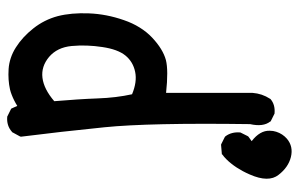

<svg xmlns="http://www.w3.org/2000/svg" viewBox="-170 -658 840 540"><g transform="rotate(90 250.0 -388.0)"><path d="M307.1 11.2 287.6 1.5 285.6 0.5 284.7 -1.5 277.8 -16.6Q270 -11.7 262.2 -7.8Q254.4 -3.9 246.8 -1Q239.3 2 231.4 3.9Q218.3 6.8 204.1 7.8Q189.9 8.8 174.3 7.8Q158.7 6.8 143.3 1.7Q127.9 -3.4 113.3 -12.7Q84 -31.2 60.1 -61.5Q35.6 -92.3 25.4 -130.4Q15.6 -168.5 17.6 -218Q19.5 -267.6 36.6 -316.4Q44.9 -340.8 57.4 -360.8Q69.8 -380.9 85.9 -396Q118.2 -426.3 148.9 -434.6Q177.7 -441.9 241.2 -435.1V-677.7V-678.2Q242.2 -691.4 246.3 -703.9Q250.5 -716.3 257.8 -727.5L258.3 -728.5L258.8 -729Q274.4 -742.2 298.3 -740.2H299.3L300.3 -739.7L319.8 -730L321.3 -729.5L321.8 -728Q337.4 -708.5 329.1 -671.4Q325.2 -387.7 337.9 -262.2Q350.6 -136.2 364.3 -28.3V-26.4L363.8 -24.4L352.1 -2.9L351.6 -2L350.6 -1.5Q341.8 6.3 331.3 9.5Q320.8 12.7 309.1 11.7H308.1ZM264.6 -120.6Q261.7 -154.3 259.8 -184.3Q257.8 -214.4 256.8 -242.2Q254.9 -295.4 245.1 -339.4Q210 -354 182.1 -348.1Q153.8 -342.3 136.2 -320.8Q118.7 -299.3 112.3 -255.9Q105.5 -211.9 109.4 -169.4Q113.3 -128.9 140.1 -106Q167 -83.5 198.7 -87.4Q230.5 -91.3 264.6 -120.6ZM385.3 -590.3 365.7 -600.1 364.3 -601.1 363.3 -602.1Q350.6 -619.1 352.5 -643.1V-644L353 -645L362.8 -664.6L363.8 -666L364.7 -667L377 -675.8Q346.7 -699.2 347.7 -726.6Q347.7 -731.4 348.4 -736.1Q349.1 -740.7 350.6 -745.1Q352.1 -749.5 354 -753.7Q356 -757.8 358.4 -761.5Q360.8 -765.1 363.8 -768.6Q366.7 -772 370.1 -774.9Q392.1 -793.5 421.9 -786.1Q450.7 -778.8 471.7 -751.5Q494.1 -723.6 470.7 -670.4Q466.3 -660.2 461.4 -651.1Q456.5 -642.1 451.2 -633.8Q445.8 -625.5 439.9 -618.2Q434.1 -610.8 427.7 -604.5Q421.4 -598.1 414.6 -593.3L413.6 -591.8H411.6L388.2 -589.8H386.7Z"/></g></svg>

Font: NaikaiFont
Style: SemiBold
Weight: 600
Version: Version 1.89